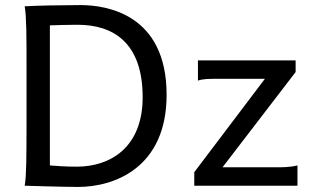

<svg xmlns="http://www.w3.org/2000/svg" viewBox="-20 -738 1248 763"><path d="M85.4 -222.2C85 -125.5 85.4 -39.1 78.1 0C78.1 0 228 4.9 290.5 4.9C433.6 4.9 642.1 -70.8 642.1 -361.3C642.1 -680.7 404.8 -717.8 300.3 -717.8C234.4 -717.8 119.6 -715.8 78.1 -712.9C85.4 -673.8 85.4 -584 85.4 -488.3ZM178.2 -637.2C202.6 -638.2 255.9 -639.6 288.1 -639.6C428.7 -639.6 546.9 -569.8 546.9 -351.6C546.9 -150.4 416.5 -75.7 285.6 -75.7C239.3 -75.7 201.2 -78.6 178.2 -80.6ZM766.6 -498V-417.5C784.7 -424.8 813.5 -424.8 842.3 -424.8H1032.7L752 -53.7V0H1162.1V-80.6C1132.8 -73.2 1102.5 -73.2 1074.2 -73.2H864.3L1154.8 -451.7V-498Z"/></svg>

Font: Andika
Style: Regular
Weight: 400
Designer: Victor Gaultney, Annie Olsen, Julie Remington, Don Collingsworth, Eric Hays
Foundry: SIL International
Version: Version 1.000